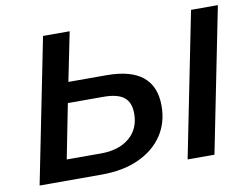

<svg xmlns="http://www.w3.org/2000/svg" viewBox="-76 -808 1192 916"><g transform="rotate(-10 520.0 -350.0)"><path d="M451 -463Q684 -463 684 -274Q684 -191 642 -129.5Q600 -68 524.5 -34Q449 0 347 0H45L185 -700H314L266 -463ZM361 -100Q447 -100 498 -143Q549 -186 549 -260Q549 -314 518 -339Q487 -364 418 -364H246L194 -100ZM762 0 902 -700H1032L892 0Z"/></g></svg>

Font: Montserrat SemiBold
Style: Italic
Weight: 600
Italic angle: -11.3°
Designer: Julieta Ulanovsky
Foundry: Julieta Ulanovsky
Version: Version 9.000; ttfautohint (v1.8.4.7-5d5b)